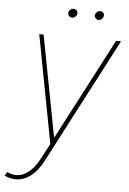

<svg xmlns="http://www.w3.org/2000/svg" viewBox="-77 -733 658 982"><g transform="rotate(5 252.5 -242.5)"><path d="M42 204.1Q28.3 204.6 13.4 200.9Q-1.5 197.3 -16.6 190.4L-4.9 170.9L-3.9 171.4Q42.5 193.4 85 171.4Q127.4 149.4 159.2 89.8L202.1 8.8L96.7 -545.9H119.1L217.8 -28.3H220.7L491.2 -545.9H516.6L179.7 99.6Q161.6 133.8 139.4 157.2Q117.2 180.7 92.5 192.4Q67.9 204.1 42 204.1ZM256.8 -644.5Q246.1 -645 239.7 -652.6Q233.4 -660.2 235.4 -670.9Q237.3 -678.2 244.4 -684.3Q251.5 -690.4 259.8 -690.4Q270.5 -690.4 276.6 -683.1Q282.7 -675.8 281.2 -665Q280.3 -657.2 272.7 -651.1Q265.1 -645 256.8 -644.5ZM393.6 -644.5Q382.8 -645 376.5 -653.1Q370.1 -661.1 372.1 -670.9Q373.5 -677.7 380.6 -684.1Q387.7 -690.4 396.5 -690.4Q406.7 -690.4 413.3 -682.9Q419.9 -675.3 417 -665Q415 -656.2 408.4 -650.6Q401.9 -645 393.6 -644.5Z"/></g></svg>

Font: Inter Tight Thin
Style: Italic
Weight: 250
Italic angle: -9.39999°
Designer: Rasmus Andersson
Foundry: rsms
Version: Version 3.004